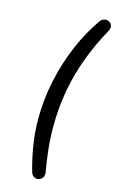

<svg xmlns="http://www.w3.org/2000/svg" viewBox="-135 -764 611 1003"><g transform="rotate(15 171.0 -263.0)"><path d="M140.7 157Q120.5 85.3 109.8 16.4Q99.2 -52.4 99.2 -119.4Q99.2 -228.2 121.9 -331.7Q144.5 -435.2 184.4 -527.9Q224.3 -620.7 276.3 -693.9Q286.6 -708.1 300.2 -710.5Q313.9 -712.9 325 -706.9Q336.2 -700.8 340.3 -688.1Q344.4 -675.4 335.6 -658.8Q288.5 -574.9 254.8 -485.6Q221.2 -396.4 203.3 -300.6Q185.5 -204.8 185.5 -99.1Q185.5 -61.3 188.2 -22.3Q191 16.7 196.3 56.9Q201.6 97.2 208.7 138.4Q212.1 157.3 203.9 169Q195.6 180.7 182.7 183.8Q169.9 186.9 158 180.3Q146 173.7 140.7 157Z"/></g></svg>

Font: Nunito ExtraLight
Style: Italic
Weight: 200
Italic angle: -9°
Designer: Vernon Adams
Foundry: Vernon Adams
Version: Version 3.602